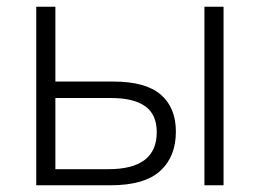

<svg xmlns="http://www.w3.org/2000/svg" viewBox="-20 -552 774 572"><path d="M88 0V-532H145V-309H318Q414 -309 459 -270Q504 -231 504 -160Q504 -85 457 -42.5Q410 0 309 0ZM589 0V-532H646V0ZM303 -48Q447 -48 447 -158Q447 -211 412.5 -235.5Q378 -260 311 -260H145V-48Z"/></svg>

Font: RS Noto Sans Light
Style: Regular
Weight: 300
Designer: Monotype Design Team
Foundry: Monotype Imaging Inc.
Version: Version 3.10